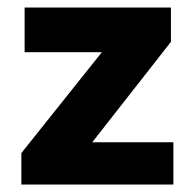

<svg xmlns="http://www.w3.org/2000/svg" viewBox="-20 -494 521 514"><path d="M444.2 0V-113.2H227L437.6 -381.9V-473.9H45.9V-354.2H252.6L37.2 -84.2V0Z"/></svg>

Font: Arad-VF Thin Dots1
Style: Regular
Weight: 100
Designer: Mohammad Darvishi
Version: Version 1.000;August 30, 2024;FontCreator 15.0.0.2992 64-bit